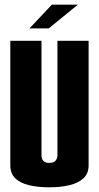

<svg xmlns="http://www.w3.org/2000/svg" viewBox="-20 -794 422 819"><path d="M190 5Q142 5 104 -4Q66 -13 45 -33.5Q24 -54 24 -89V-620H157V-131Q157 -122 160 -115Q163 -108 170.5 -103.5Q178 -99 190 -99Q203 -99 210.5 -103.5Q218 -108 221.5 -115.5Q225 -123 225 -131V-620H358V-89Q358 -54 336 -33.5Q314 -13 276 -4Q238 5 190 5ZM106 -673 201 -774H312L188 -673Z"/></svg>

Font: Smooch Sans Thin ExtraBold
Style: Regular
Weight: 800
Version: Version 1.010